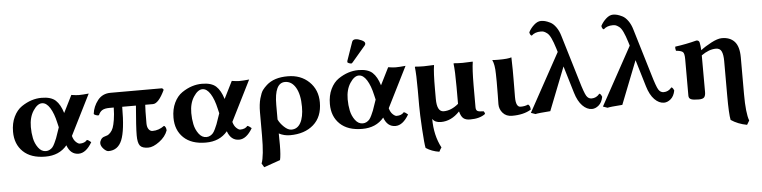

<svg xmlns="http://www.w3.org/2000/svg" viewBox="-51 -969 5865 1478"><g transform="rotate(-5 2881.0 -230.0)"><path d="M390.1 -206.1 381.8 -241.2Q365.7 -314.5 338.4 -358.2Q311 -401.9 276.9 -401.9Q241.7 -401.9 208.7 -351.8Q175.8 -301.8 175.8 -226.1Q175.8 -181.2 184.3 -139.6Q192.9 -98.1 217 -65.2Q241.2 -32.2 275.9 -32.2Q292 -32.2 305.4 -39.6Q318.8 -46.9 327.4 -56.9Q335.9 -66.9 345.9 -87.9Q356 -108.9 361.6 -123.5Q367.2 -138.2 377 -168ZM276.9 -443.8Q350.1 -443.8 385.5 -411.4Q420.9 -378.9 440.9 -312L507.8 -445.8Q545.9 -439.9 564.9 -439.9Q593.8 -439.9 642.1 -444.8L484.9 -130.9Q493.2 -99.6 510.7 -83.3Q528.3 -66.9 540 -66.9Q578.6 -66.9 597.2 -90.3Q609.4 -87.9 628.9 -70.3Q582 9.8 524.9 9.8Q461.9 9.8 436 -63Q375 10.3 268.1 9.8Q157.2 9.8 96.7 -48.1Q36.1 -106 36.1 -202.1Q36.1 -268.1 60.1 -317.6Q84 -367.2 122.1 -393.1Q160.2 -418.9 199 -431.4Q237.8 -443.8 276.9 -443.8Z M1209 -436 1219.7 -423.8Q1170.9 -320.8 1127.9 -320.8H1067.9Q1064.9 -284.7 1064.9 -178.2Q1064.9 -148.4 1076.9 -131.8Q1088.9 -115.2 1106.9 -115.2Q1154.8 -115.2 1196.8 -146Q1204.6 -145 1209.7 -134Q1214.8 -123 1214.8 -109.9Q1197.8 -62 1149.4 -26.1Q1101.1 9.8 1063 9.8Q1016.1 9.8 999 -12.2Q981.9 -34.2 981.9 -91.8Q981.9 -154.8 996.1 -320.8H890.1Q890.1 -138.7 859.6 -64.5Q829.1 9.8 755.9 9.8Q738.8 9.8 718 -12.2Q697.3 -34.2 697.3 -55.2Q697.3 -70.3 707.3 -85.2Q717.3 -100.1 734.9 -104.5Q749.5 -108.4 758.5 -112.3Q767.6 -116.2 781 -130.1Q794.4 -144 802.5 -165.3Q810.5 -186.5 817.1 -226.6Q823.7 -266.6 824.7 -320.8H792Q754.9 -320.8 735.8 -309.3Q716.8 -297.9 706.1 -272Q698.2 -269 683.1 -274.4Q668 -279.8 667 -286.1Q673.8 -342.3 710.4 -389.2Q747.1 -436 810.1 -436Z M1629.9 -206.1 1621.6 -241.2Q1605.5 -314.5 1578.1 -358.2Q1550.8 -401.9 1516.6 -401.9Q1481.4 -401.9 1448.5 -351.8Q1415.5 -301.8 1415.5 -226.1Q1415.5 -181.2 1424.1 -139.6Q1432.6 -98.1 1456.8 -65.2Q1481 -32.2 1515.6 -32.2Q1531.7 -32.2 1545.2 -39.6Q1558.6 -46.9 1567.1 -56.9Q1575.7 -66.9 1585.7 -87.9Q1595.7 -108.9 1601.3 -123.5Q1606.9 -138.2 1616.7 -168ZM1516.6 -443.8Q1589.8 -443.8 1625.2 -411.4Q1660.6 -378.9 1680.7 -312L1747.6 -445.8Q1785.6 -439.9 1804.7 -439.9Q1833.5 -439.9 1881.8 -444.8L1724.6 -130.9Q1732.9 -99.6 1750.5 -83.3Q1768.1 -66.9 1779.8 -66.9Q1818.4 -66.9 1836.9 -90.3Q1849.1 -87.9 1868.7 -70.3Q1821.8 9.8 1764.6 9.8Q1701.7 9.8 1675.8 -63Q1614.7 10.3 1507.8 9.8Q1397 9.8 1336.4 -48.1Q1275.9 -106 1275.9 -202.1Q1275.9 -268.1 1299.8 -317.6Q1323.7 -367.2 1361.8 -393.1Q1399.9 -418.9 1438.7 -431.4Q1477.5 -443.8 1516.6 -443.8Z M2268.6 -200.2Q2268.6 -295.4 2237.5 -348.6Q2206.5 -401.9 2154.8 -401.9Q2072.8 -401.9 2072.8 -231.9V-119.1Q2086.9 -88.4 2116.7 -60.3Q2146.5 -32.2 2172.9 -32.2Q2219.7 -32.2 2244.1 -76.7Q2268.6 -121.1 2268.6 -200.2ZM2064.5 193.8 1938.5 237.8 1920.9 208Q1942.9 150.9 1942.9 -6.8V-186Q1942.9 -248 1955.3 -292.5Q1967.8 -336.9 1981.2 -355Q1994.6 -373 2014.6 -391.1Q2073.7 -444.3 2179.7 -443.8Q2279.8 -443.8 2344.2 -381.8Q2408.7 -319.8 2408.7 -222.2Q2408.7 -110.4 2340.1 -50.3Q2271.5 9.8 2158.7 9.8Q2112.8 9.8 2072.8 -11.2Q2072.8 2.9 2073.2 32.5Q2073.7 62 2073.7 77.1Q2073.2 158.7 2064.5 193.8Z M2725.1 -682.1Q2743.2 -682.1 2769.8 -670.2Q2796.4 -658.2 2796.4 -644Q2796.4 -635.3 2791 -628.9L2687 -506.8Q2680.2 -499 2676.3 -499Q2669.4 -499 2658 -503.4Q2646.5 -507.8 2646.5 -513.2Q2646.5 -519 2647.5 -522L2697.3 -665Q2703.1 -682.1 2725.1 -682.1ZM2838.4 -206.1 2830.1 -241.2Q2814 -314.5 2786.6 -358.2Q2759.3 -401.9 2725.1 -401.9Q2689.9 -401.9 2657 -351.8Q2624 -301.8 2624 -226.1Q2624 -181.2 2632.6 -139.6Q2641.1 -98.1 2665.3 -65.2Q2689.5 -32.2 2724.1 -32.2Q2740.2 -32.2 2753.7 -39.6Q2767.1 -46.9 2775.6 -56.9Q2784.2 -66.9 2794.2 -87.9Q2804.2 -108.9 2809.8 -123.5Q2815.4 -138.2 2825.2 -168ZM2725.1 -443.8Q2798.3 -443.8 2833.7 -411.4Q2869.1 -378.9 2889.2 -312L2956.1 -445.8Q2994.1 -439.9 3013.2 -439.9Q3042 -439.9 3090.3 -444.8L2933.1 -130.9Q2941.4 -99.6 2959 -83.3Q2976.6 -66.9 2988.3 -66.9Q3026.9 -66.9 3045.4 -90.3Q3057.6 -87.9 3077.1 -70.3Q3030.3 9.8 2973.1 9.8Q2910.2 9.8 2884.3 -63Q2823.2 10.3 2716.3 9.8Q2605.5 9.8 2544.9 -48.1Q2484.4 -106 2484.4 -202.1Q2484.4 -268.1 2508.3 -317.6Q2532.2 -367.2 2570.3 -393.1Q2608.4 -418.9 2647.2 -431.4Q2686 -443.8 2725.1 -443.8Z M3300.3 -248V-170.9Q3300.3 -70.8 3353 -70.8Q3411.1 -70.8 3467.3 -118.2V-250Q3467.3 -373 3460 -429.2L3462.4 -432.1Q3496.6 -429.2 3530.3 -429.2Q3530.3 -429.2 3607.4 -432.1L3608.4 -429.2Q3599.6 -376 3599.1 -249V-80.1Q3599.1 -57.1 3612.1 -50.5Q3625 -43.9 3658.2 -43.9Q3666 -37.1 3668 -22.9Q3625 10.3 3549.3 9.8Q3516.1 9.8 3498 -5.1Q3480 -20 3470.2 -58.1H3468.3Q3404.3 9.8 3324.2 9.8Q3278.3 9.8 3259.3 -20Q3259.3 107.9 3311 205.1Q3303.2 214.8 3292 236.8Q3233.9 228 3189 198.2Q3182.1 168.5 3175 51.8Q3168 -64.9 3168 -129.9V-249Q3168 -373 3161.1 -429.2L3163.1 -432.1Q3197.3 -429.2 3231 -429.2L3308.1 -432.1L3309.1 -429.2Q3300.3 -376 3300.3 -248Z M3778.8 -261.2 3777.8 -321.8Q3776.9 -395 3759.8 -429.2L3761.7 -431.2Q3773.9 -429.2 3805.7 -429.2Q3882.8 -429.2 3907.7 -439Q3909.7 -375 3909.7 -342.8V-272Q3909.7 -238.3 3909.2 -190.4Q3908.7 -142.6 3908.7 -130.9Q3908.7 -53.7 3945.8 -54.2Q3980 -54.2 4003.9 -65.9Q4021 -55.2 4021 -24.9Q3962.9 10.3 3874 9.8Q3829.1 9.8 3803 -19.8Q3776.9 -49.3 3776.9 -87.9Q3776.9 -92.8 3778.1 -159.4Q3779.3 -226.1 3778.8 -261.2Z M4577.6 -75.2Q4568.8 -31.2 4543.5 -10Q4518.1 11.2 4491.7 11.2Q4452.6 11.2 4418.2 -23.9Q4383.8 -59.1 4363.8 -126L4301.3 -334L4169.9 0Q4073.7 6.8 4054.7 12.2L4020 0L4266.6 -449.2L4257.8 -478Q4242.7 -526.9 4228.3 -557.4Q4213.9 -587.9 4198.2 -599.4Q4182.6 -610.8 4173.3 -614Q4164.1 -617.2 4149.9 -617.2Q4105 -617.2 4078.6 -591.8Q4065.4 -595.7 4062 -619.1Q4078.1 -649.9 4105 -674.1Q4131.8 -698.2 4158.7 -698.2Q4173.8 -698.2 4190.4 -694.1Q4207 -689.9 4230 -678.5Q4252.9 -667 4273.4 -638.4Q4293.9 -609.9 4305.7 -568.8L4412.6 -213.9Q4440.4 -118.7 4455.6 -94.2Q4470.7 -69.8 4495.6 -69.8Q4532.7 -69.8 4557.6 -101.1Q4568.8 -99.1 4577.6 -75.2Z M5134.3 -75.2Q5125.5 -31.2 5100.1 -10Q5074.7 11.2 5048.3 11.2Q5009.3 11.2 4974.9 -23.9Q4940.4 -59.1 4920.4 -126L4857.9 -334L4726.6 0Q4630.4 6.8 4611.3 12.2L4576.7 0L4823.2 -449.2L4814.5 -478Q4799.3 -526.9 4784.9 -557.4Q4770.5 -587.9 4754.9 -599.4Q4739.3 -610.8 4730 -614Q4720.7 -617.2 4706.5 -617.2Q4661.6 -617.2 4635.3 -591.8Q4622.1 -595.7 4618.7 -619.1Q4634.8 -649.9 4661.6 -674.1Q4688.5 -698.2 4715.3 -698.2Q4730.5 -698.2 4747.1 -694.1Q4763.7 -689.9 4786.6 -678.5Q4809.6 -667 4830.1 -638.4Q4850.6 -609.9 4862.3 -568.8L4969.2 -213.9Q4997.1 -118.7 5012.2 -94.2Q5027.3 -69.8 5052.2 -69.8Q5089.4 -69.8 5114.3 -101.1Q5125.5 -99.1 5134.3 -75.2Z M5369.6 -43.5Q5369.6 -15.6 5359.1 -2.9Q5348.6 9.8 5316.9 9.8Q5273.9 9.8 5256.6 2.2Q5239.3 -5.4 5239.3 -25.9Q5239.3 -215.3 5239.3 -309.1Q5239.3 -351.1 5227.8 -363Q5216.3 -375 5174.3 -378.9Q5168.5 -397.9 5171.9 -411.1Q5256.8 -422.4 5337.9 -443.8Q5356.9 -443.8 5361.3 -426.8Q5366.7 -402.8 5368.7 -366.2Q5401.4 -392.1 5450.9 -418.2Q5500.5 -444.3 5532.2 -444.8Q5596.2 -445.8 5631.6 -407.5Q5667 -369.1 5667 -284.2V0Q5667 146 5689 205.1L5669.9 236.8Q5599.1 223.6 5546.9 188Q5537.1 142.1 5537.1 0V-267.1Q5537.1 -316.9 5525.1 -342.5Q5513.2 -368.2 5481.9 -368.2Q5427.7 -368.2 5369.1 -326.2V-321.3Q5369.1 -229 5369.6 -43.5Z"/></g></svg>

Font: Linux Biolinum O
Style: Bold
Weight: 700
Designer: Philipp H. Poll
Foundry: Philipp H. Poll
Version: Version 1.3.2